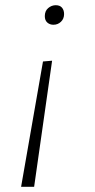

<svg xmlns="http://www.w3.org/2000/svg" viewBox="-20 -487 365 737"><path d="M180 -254 111 230H61L145 -251ZM194 -467Q210 -467 218 -457.5Q226 -448 226 -433Q226 -415 214 -403.5Q202 -392 185 -392Q171 -392 161.5 -400.5Q152 -409 152 -425Q152 -445 165 -456Q178 -467 194 -467Z"/></svg>

Font: Bitter Thin Light
Style: Italic
Weight: 300
Italic angle: -9°
Version: Version 2.002